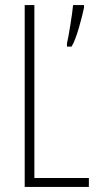

<svg xmlns="http://www.w3.org/2000/svg" viewBox="-20 -734 387 754"><path d="M77 0H329V-35H115V-714H77ZM310 -704V-714H267C265 -686 248 -581 243 -564V-551H261C281 -582 302 -667 310 -704Z"/></svg>

Font: Noto Sans Kannada ExtraCondensed ExtraLight
Style: Regular
Weight: 200
Width: 2
Designer: Jelle Bosma - Monotype Design Team
Foundry: Monotype Imaging Inc.
Version: Version 2.005